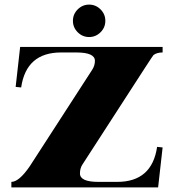

<svg xmlns="http://www.w3.org/2000/svg" viewBox="-20 -813 755 833"><path d="M67.4 -609.4H685.5V-585.4Q660.6 -585.4 646 -574.2Q644 -572.8 608.6 -518.1L337.4 -98.9Q326.9 -82.8 326.9 -60.3Q326.9 -23.9 407 -23.9H488.3Q639.4 -23.9 661.6 -175.8L685.5 -173.3L666 0H29.3V-23.9Q62.5 -23.9 108.9 -91.3L380.1 -510.5Q391.8 -528.6 391.8 -549.1Q391.8 -585.4 311 -585.4H245.1Q94 -585.4 71.8 -433.6L47.9 -436ZM317.1 -673.1Q296.4 -693.8 296.4 -722.7Q296.4 -751.5 317.1 -772.2Q337.9 -793 366.7 -793Q395.5 -793 416.3 -772.2Q437 -751.5 437 -722.7Q437 -693.8 416.3 -673.1Q395.5 -652.3 366.7 -652.3Q337.9 -652.3 317.1 -673.1Z"/></svg>

Font: itsadzoke
Style: Regular
Weight: 700
Width: 7
Version: Version 0.45